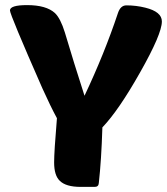

<svg xmlns="http://www.w3.org/2000/svg" viewBox="-20 -732 654 752"><path d="M296 0Q238 0 214 -24Q192 -45 192 -96Q192 -138 203 -269Q178 -315 146 -386Q19 -675 19 -691Q19 -712 86 -712Q161 -712 195 -681Q217 -660 234 -605Q269 -487 311 -357Q389 -522 442 -681Q452 -711 475 -711Q513 -711 549 -702Q614 -686 614 -648Q614 -599 529 -449Q445 -300 381 -233Q377 -104 367 -15Q366 0 351 0Z"/></svg>

Font: PoetsenOne
Style: Regular
Weight: 400
Designer: Rodrigo Fuenzalida, Pablo Impallari
Foundry: Pablo Impallari, Rodrigo Fuenzalida
Version: Version 1.000